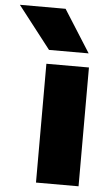

<svg xmlns="http://www.w3.org/2000/svg" viewBox="-142 -846 512 883"><g transform="rotate(5 114.0 -404.0)"><path d="M58.5 0V-548.5H255V0ZM65 -613 -86.5 -808H124.5L248 -613Z"/></g></svg>

Font: Encode Sans Semi Expanded ExBd
Style: Regular
Weight: 800
Width: 6
Designer: Multiple Designers
Foundry: Impallari Type
Version: Version 2.000